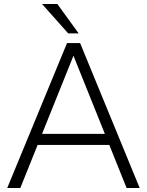

<svg xmlns="http://www.w3.org/2000/svg" viewBox="-20 -934 730 954"><path d="M609 0H674L378 -720H313L16 0H81L167 -214H523ZM189 -914 319 -768H371L265 -914ZM189 -269 345 -657 501 -269Z"/></svg>

Font: Aspekta 250
Style: Regular
Weight: 250
Designer: Ivo Dolenc
Version: Version 2.000